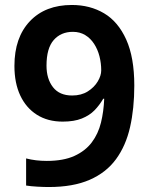

<svg xmlns="http://www.w3.org/2000/svg" viewBox="-20 -742 609 772"><path d="M176 10Q156 10 129.5 8.5Q103 7 85 4V-105Q104 -100 125 -97.5Q146 -95 168 -95Q235 -95 279 -115Q323 -135 349 -169.5Q375 -204 386 -249Q397 -294 399 -345H395Q380 -319 360 -298.5Q340 -278 309 -265.5Q278 -253 232 -253Q172 -253 128.5 -280.5Q85 -308 61.5 -358Q38 -408 38 -477Q38 -591 100 -656.5Q162 -722 269 -722Q342 -722 398.5 -688.5Q455 -655 487.5 -583Q520 -511 520 -398Q520 -306 503 -231Q486 -156 446.5 -102Q407 -48 340.5 -19Q274 10 176 10ZM270 -358Q307 -358 333 -374.5Q359 -391 373 -414.5Q387 -438 387 -459Q387 -488 380 -515.5Q373 -543 358.5 -565.5Q344 -588 322.5 -601Q301 -614 273 -614Q225 -614 196 -581Q167 -548 167 -478Q167 -425 193 -391.5Q219 -358 270 -358Z"/></svg>

Font: Noto Sans Oriya SemiBold
Style: Regular
Weight: 600
Version: Version 2.003